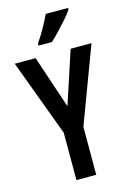

<svg xmlns="http://www.w3.org/2000/svg" viewBox="-138 -1003 718 1068"><g transform="rotate(-15 221.0 -468.5)"><path d="M222 -410 322 -714H442L278 -276V0H164V-273L0 -714H120ZM367 -928Q354 -908 330 -880.5Q306 -853 279.5 -825Q253 -797 231 -777H154V-789Q181 -829 202 -866.5Q223 -904 238 -937H367Z"/></g></svg>

Font: Noto Sans Malayalam ExtraCondensed SemiBold
Style: Regular
Weight: 600
Width: 2
Designer: Jelle Bosma - Monotype Design Team
Foundry: Monotype Imaging Inc.
Version: Version 2.104; ttfautohint (v1.8.4.7-5d5b)